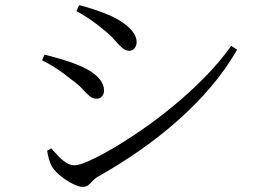

<svg xmlns="http://www.w3.org/2000/svg" viewBox="-20 -733 1040 749"><path d="M302 -4Q287 -4 263.5 -16Q240 -28 218.5 -45Q197 -62 186 -78Q177 -91 171 -112.5Q165 -134 164 -145L180 -154Q194 -138 208.5 -123Q223 -108 239 -98Q255 -88 272 -88Q288 -88 327.5 -105.5Q367 -123 420 -154Q473 -185 534.5 -227.5Q596 -270 659 -322Q722 -374 779.5 -432.5Q837 -491 882 -554L905 -539Q862 -464 802.5 -394Q743 -324 671.5 -261Q600 -198 520.5 -143Q441 -88 359 -42Q349 -36 341 -27Q333 -18 324.5 -11Q316 -4 302 -4ZM357 -348Q341 -348 328.5 -359Q316 -370 300.5 -387Q285 -404 258 -423Q230 -446 203 -464Q176 -482 144 -498L154 -520Q192 -510 223 -501Q254 -492 288 -478Q319 -465 341 -449.5Q363 -434 374.5 -416Q386 -398 386 -379Q386 -371 382.5 -364Q379 -357 372.5 -352.5Q366 -348 357 -348ZM484 -535Q470 -535 456.5 -546.5Q443 -558 426.5 -577.5Q410 -597 383 -618Q357 -640 328 -659.5Q299 -679 278 -690L289 -713Q317 -706 350 -695Q383 -684 415 -670Q450 -653 471 -636Q492 -619 502.5 -602.5Q513 -586 513 -568Q513 -555 505 -545Q497 -535 484 -535Z"/></svg>

Font: Noto Serif SC
Style: Regular
Weight: 400
Designer: Ryoko NISHIZUKA 西塚涼子 (kana & ideographs); Frank Grießhammer (Latin, Greek & Cyrillic); Wenlong ZHANG 张文龙 (bopomofo); San
Foundry: Adobe
Version: Version 2.002-H1;hotconv 1.1.0;makeotfexe 2.6.0